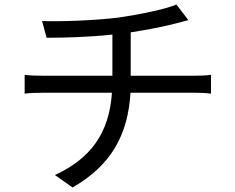

<svg xmlns="http://www.w3.org/2000/svg" viewBox="-20 -788 1040 849"><path d="M558 -453V-645C630 -656 707 -671 756 -684L813 -699L760 -768C712 -747 592 -723 502 -710C394 -697 243 -692 166 -695L186 -621C266 -621 373 -624 477 -635V-453H176C145 -453 112 -454 89 -457V-374C112 -377 146 -378 178 -378H475C463 -198 380 -87 223 -14L301 41C473 -58 546 -193 557 -378H836C861 -378 890 -377 913 -374V-457C892 -454 857 -453 834 -453Z"/></svg>

Font: Spoqa Han Sans Neo Regular
Style: Regular
Weight: 400
Designer: [Spoqa Han Sans Neo] Dong-huui Kim  Younghwa Kang  Yujin Lee  [Noto Sans] Ryoko NISHIZUKA  (kana & ideographs); Paul D. 
Foundry: Spoqa (http://www.spoqa-han-sans.com)
Version: Version 1.000